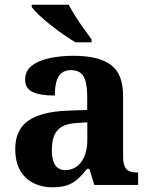

<svg xmlns="http://www.w3.org/2000/svg" viewBox="-20 -786 640 816"><path d="M201.5 10Q158.1 10 122.3 -7.8Q86.5 -25.6 65.6 -61.8Q44.8 -98 44.8 -153.1Q44.8 -234.6 100.3 -273.2Q155.9 -311.7 269 -315.8L350.6 -318.8V-374.2Q350.6 -410.7 344.8 -435.9Q339.1 -461.1 324.1 -474.5Q309 -487.9 281.5 -487.9Q256.1 -487.9 241 -475Q226 -462.2 219.5 -438.3Q213 -414.4 213 -380Q149.5 -380 118.1 -395.4Q86.8 -410.8 86.8 -446.9Q86.8 -484.1 114.8 -506.4Q142.9 -528.7 189.8 -538.8Q236.8 -548.9 292.9 -548.9Q398.2 -548.9 450.7 -510.8Q503.1 -472.6 503.1 -379.1V-123.9Q503.1 -96.4 508.9 -81.1Q514.6 -65.8 528 -59.4Q541.4 -53 563.4 -53H567V0H380.9L359.7 -68.6H350.6Q329 -41.8 309.3 -24.3Q289.6 -6.9 264.8 1.6Q240 10 201.5 10ZM256.9 -63Q285.8 -63 306.9 -78.9Q328 -94.7 339.6 -123.6Q351.1 -152.5 351.1 -191V-266.2L306.2 -263.2Q266.1 -261.2 243.2 -247.6Q220.2 -234.1 210.3 -209.6Q200.4 -185.1 200.4 -149.1Q200.4 -121 206.5 -101.6Q212.6 -82.3 225.2 -72.7Q237.9 -63 256.9 -63ZM300.9 -606Q277.4 -620 249.2 -639.5Q221 -659 193.6 -681Q166.1 -703 144.9 -723Q123.8 -743 114.8 -756V-766H272.2Q283.2 -744 300.3 -717Q317.4 -690 336.3 -664Q355.1 -638 369.1 -619V-606Z"/></svg>

Font: Noto Serif Khmer
Style: Regular
Weight: 400
Designer: Danh Hong and the Monotype Design Team
Foundry: Monotype Imaging Inc.
Version: Version 2.003